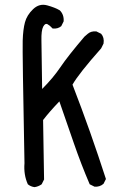

<svg xmlns="http://www.w3.org/2000/svg" viewBox="-20 -769 540 785"><path d="M121.1 -3.9Q105.5 -5.9 93.8 -15.6Q76.2 -54.7 80.1 -101.6Q71.3 -557.6 72.8 -603Q74.2 -648.4 82 -677.7Q89.8 -707 115.2 -731.4Q140.6 -755.9 172.9 -747.1Q205.1 -738.3 224.6 -726.6Q242.2 -709 240.2 -681.6L230.5 -662.1Q216.8 -650.4 195.3 -652.3Q185.5 -663.1 175.3 -669.4Q165 -675.8 156.7 -660.2Q148.4 -644.5 149.4 -603Q150.4 -561.5 152.3 -405.3Q197.3 -450.2 227.5 -495.1Q257.8 -540 325.2 -619.1L338.9 -630.9Q352.5 -642.6 374 -640.6L393.6 -630.9Q407.2 -615.2 403.3 -590.8L393.6 -571.3Q301.8 -467.8 276.4 -422.9Q313.5 -327.1 347.7 -230.5Q381.8 -133.8 413.1 -37.1L403.3 -17.6Q387.7 -3.9 366.2 -5.9L346.7 -15.6Q311.5 -97.7 281.7 -184.1Q252 -270.5 222.7 -354.5Q181.6 -311.5 156.2 -278.3L160.2 -35.2L150.4 -15.6Q136.7 -5.9 121.1 -3.9Z"/></svg>

Font: JasonHandwriting2
Style: Regular
Weight: 400
Version: Version 1.05.10